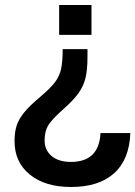

<svg xmlns="http://www.w3.org/2000/svg" viewBox="-20 -528 540 766"><path d="M345 -508V-389H216V-508ZM38 35Q38 -1 46.5 -27Q55 -53 76.5 -79.5Q98 -106 141 -142Q180 -175 198.5 -199Q217 -223 223.5 -252Q230 -281 230 -332H329V-301Q329 -249 321 -216.5Q313 -184 293 -156Q273 -128 231 -91Q185 -50 171.5 -26.5Q158 -3 158 32Q158 71 186 94.5Q214 118 263 118Q375 118 381 3H500Q496 109 435 163.5Q374 218 263 218Q160 218 99 168.5Q38 119 38 35Z"/></svg>

Font: CST
Style: Medium
Weight: 500
Version: Version 1.00